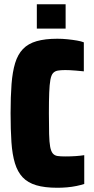

<svg xmlns="http://www.w3.org/2000/svg" viewBox="-20 -879 443 907"><path d="M251 8Q191 8 151 -4Q111 -16 87 -41.5Q63 -67 50.5 -108Q38 -149 34 -207.5Q30 -266 30 -344Q30 -423 34.5 -481.5Q39 -540 51.5 -581Q64 -622 88.5 -647.5Q113 -673 153 -684.5Q193 -696 251 -696Q275 -696 299 -693.5Q323 -691 343.5 -687.5Q364 -684 376 -679V-542Q355 -544 338.5 -545.5Q322 -547 309.5 -547.5Q297 -548 288 -548Q267 -548 253 -545.5Q239 -543 230.5 -533.5Q222 -524 218 -502Q214 -480 212.5 -442Q211 -404 211 -344Q211 -284 212 -245.5Q213 -207 217 -185.5Q221 -164 229.5 -154Q238 -144 252 -142Q266 -140 288 -140Q314 -140 336.5 -141.5Q359 -143 378 -146V-10Q363 -5 341.5 -0.5Q320 4 296.5 6Q273 8 251 8ZM154 -744V-859H290V-744Z"/></svg>

Font: Saira Condensed Black
Style: Regular
Weight: 900
Width: 3
Designer: Hector Gatti with collaboration of the Omnibus-Type team
Foundry: Omnibus-Type
Version: Version 1.101